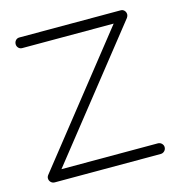

<svg xmlns="http://www.w3.org/2000/svg" viewBox="-82 -566 598 645"><g transform="rotate(-15 217.0 -243.5)"><path d="M31 7Q23 7 17.5 1.5Q12 -4 12 -12Q12 -18 17 -24L360 -457H42Q34 -457 29 -462.5Q24 -468 24 -475Q24 -483 29 -488.5Q34 -494 42 -494H394Q402 -494 407 -488.5Q412 -483 412 -475Q412 -470 408 -464L64 -30H399Q407 -30 412.5 -24.5Q418 -19 418 -12Q418 -4 412.5 1.5Q407 7 399 7Z"/></g></svg>

Font: Comic Neue Light
Style: Regular
Weight: 300
Designer: Craig Rozynski
Foundry: Craig Rozynski
Version: Version 2.003